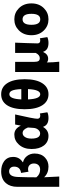

<svg xmlns="http://www.w3.org/2000/svg" viewBox="1130 -1984 1055 3356"><g transform="rotate(-90 1658.0 -305.5)"><path d="M71 -529Q71 -656 136 -731Q207 -813 341 -813Q446 -813 516 -763Q594 -706 594 -604Q594 -495 501 -436V-431Q565 -417 608 -363Q653 -306 653 -229Q653 -111 580 -45Q516 14 424 14Q309 14 238 -62L251 202H71ZM447 -158Q479 -188 479 -241Q479 -285 454 -313Q427 -343 380 -343Q358 -343 335 -336L314 -465Q424 -481 424 -587Q424 -629 399 -653Q376 -674 341 -674Q248 -674 243 -519Q237 -359 237 -198Q288 -132 372 -132Q418 -132 447 -158Z M794 -65Q732 -145 732 -282Q732 -418 809 -503Q880 -583 984 -583Q1086 -583 1138 -474H1142L1160 -569H1336Q1261 -244 1261 -181Q1261 -130 1316 -130Q1335 -130 1353 -137L1374 -6Q1336 14 1272 14Q1151 14 1121 -78H1116Q1060 14 961 14Q856 14 794 -65ZM1069 -166Q1098 -200 1101 -248L1108 -345Q1073 -438 1011 -438Q971 -438 945 -402Q914 -361 914 -285Q914 -132 1004 -132Q1040 -132 1069 -166Z M1599 -344Q1608 -130 1689 -130Q1770 -130 1779 -344ZM1779 -461Q1774 -582 1749 -631Q1728 -670 1689 -670Q1607 -670 1599 -461ZM1879 -712Q1952 -605 1952 -402Q1952 -199 1879 -90Q1810 14 1689 14Q1568 14 1499 -90Q1427 -199 1427 -402Q1427 -606 1499 -713Q1567 -813 1689 -813Q1811 -813 1879 -712Z M2078 -569H2255V-239Q2255 -182 2271 -159Q2286 -138 2321 -138Q2375 -138 2411 -208V-569H2591L2583 -359Q2578 -231 2578 -178Q2578 -130 2631 -130Q2650 -130 2667 -137L2688 -6Q2643 14 2585 14Q2461 14 2431 -79H2428Q2388 8 2311 8Q2267 8 2245 -15Q2246 102 2258 202H2078Z M2806 -65Q2721 -149 2721 -284Q2721 -420 2806 -504Q2885 -583 2999 -583Q3113 -583 3192 -504Q3277 -420 3277 -284Q3277 -149 3192 -65Q3113 14 2999 14Q2885 14 2806 -65ZM3095 -284Q3095 -439 2999 -439Q2903 -439 2903 -284Q2903 -130 2999 -130Q3095 -130 3095 -284Z"/></g></svg>

Font: KaiGen Gothic KR Heavy
Style: Heavy
Weight: 900
Designer: Ryoko NISHIZUKA  (kana & ideographs); Paul D. Hunt (Latin, Greek & Cyrillic); Wenlong ZHANG  (bopomofo); Sandoll Communi
Foundry: Adobe Systems Incorporated
Version: Version 1.002 March 28, 2018